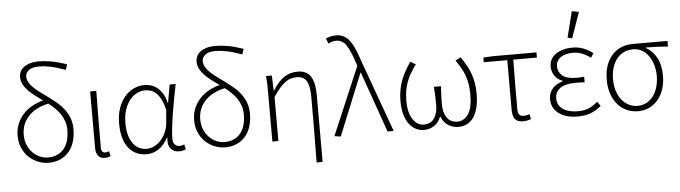

<svg xmlns="http://www.w3.org/2000/svg" viewBox="-53 -988 4959 1400"><g transform="rotate(-5 2426.0 -288.5)"><path d="M267 12Q229 12 191.5 -3Q154 -18 124.5 -45.5Q95 -73 77 -113.5Q59 -154 59 -205Q59 -251 75 -290Q91 -329 118.5 -359.5Q146 -390 184 -411.5Q222 -433 267 -444Q237 -465 209.5 -486Q182 -507 160.5 -529.5Q139 -552 126.5 -576.5Q114 -601 114 -629Q114 -649 122.5 -667.5Q131 -686 149 -700Q167 -714 194.5 -722.5Q222 -731 261 -731Q303 -731 350.5 -722.5Q398 -714 464 -692L451 -652Q382 -677 337.5 -685.5Q293 -694 259 -694Q206 -694 182.5 -674Q159 -654 159 -629Q159 -606 171 -585.5Q183 -565 203 -545.5Q223 -526 250.5 -506Q278 -486 308 -464Q338 -442 367 -418Q396 -394 418.5 -364.5Q441 -335 455 -299Q469 -263 469 -217Q469 -166 455.5 -123.5Q442 -81 416 -51Q390 -21 352.5 -4.5Q315 12 267 12ZM267 -27Q308 -27 337.5 -41.5Q367 -56 386.5 -81.5Q406 -107 415 -141Q424 -175 424 -215Q424 -250 414 -279Q404 -308 387.5 -332.5Q371 -357 349 -378Q327 -399 302 -418Q208 -398 156 -342Q104 -286 104 -207Q104 -166 117.5 -133Q131 -100 154 -76.5Q177 -53 206 -40Q235 -27 267 -27Z M679 12Q614 12 614 -70V-480H659Q656 -270 656 -64Q656 -45 664 -36Q672 -27 685 -27Q696 -27 714 -33L721 3Q713 7 703 9.5Q693 12 679 12Z M984 12Q944 12 911 -3Q878 -18 854 -48Q830 -78 817 -123Q804 -168 804 -228Q804 -291 821 -340Q838 -389 867 -423Q896 -457 934 -474.5Q972 -492 1013 -492Q1037 -492 1061 -484.5Q1085 -477 1106 -460Q1127 -443 1144 -415.5Q1161 -388 1170 -348H1173L1196 -480H1240Q1230 -429 1219.5 -374Q1209 -319 1200.5 -265.5Q1192 -212 1186.5 -164Q1181 -116 1181 -80Q1181 -56 1195 -41.5Q1209 -27 1229 -27Q1238 -27 1247 -29.5Q1256 -32 1264 -35L1272 1Q1264 5 1252 8.5Q1240 12 1223 12Q1185 12 1161.5 -15Q1138 -42 1146 -96H1143Q1084 12 984 12ZM990 -27Q1018 -27 1045.5 -41Q1073 -55 1094.5 -79.5Q1116 -104 1130 -136Q1144 -168 1147 -204L1155 -298Q1143 -348 1126.5 -378.5Q1110 -409 1091 -425.5Q1072 -442 1052 -447.5Q1032 -453 1014 -453Q982 -453 952.5 -438Q923 -423 900.5 -394.5Q878 -366 864 -324Q850 -282 850 -228Q850 -135 887 -81Q924 -27 990 -27Z M1559 12Q1521 12 1483.5 -3Q1446 -18 1416.5 -45.5Q1387 -73 1369 -113.5Q1351 -154 1351 -205Q1351 -251 1367 -290Q1383 -329 1410.5 -359.5Q1438 -390 1476 -411.5Q1514 -433 1559 -444Q1529 -465 1501.5 -486Q1474 -507 1452.5 -529.5Q1431 -552 1418.5 -576.5Q1406 -601 1406 -629Q1406 -649 1414.5 -667.5Q1423 -686 1441 -700Q1459 -714 1486.5 -722.5Q1514 -731 1553 -731Q1595 -731 1642.5 -722.5Q1690 -714 1756 -692L1743 -652Q1674 -677 1629.5 -685.5Q1585 -694 1551 -694Q1498 -694 1474.5 -674Q1451 -654 1451 -629Q1451 -606 1463 -585.5Q1475 -565 1495 -545.5Q1515 -526 1542.5 -506Q1570 -486 1600 -464Q1630 -442 1659 -418Q1688 -394 1710.5 -364.5Q1733 -335 1747 -299Q1761 -263 1761 -217Q1761 -166 1747.5 -123.5Q1734 -81 1708 -51Q1682 -21 1644.5 -4.5Q1607 12 1559 12ZM1559 -27Q1600 -27 1629.5 -41.5Q1659 -56 1678.5 -81.5Q1698 -107 1707 -141Q1716 -175 1716 -215Q1716 -250 1706 -279Q1696 -308 1679.5 -332.5Q1663 -357 1641 -378Q1619 -399 1594 -418Q1500 -398 1448 -342Q1396 -286 1396 -207Q1396 -166 1409.5 -133Q1423 -100 1446 -76.5Q1469 -53 1498 -40Q1527 -27 1559 -27Z M2214 180Q2216 59 2216.5 -63Q2217 -185 2217 -302Q2217 -379 2195.5 -415.5Q2174 -452 2125 -452Q2101 -452 2080 -446Q2059 -440 2039 -425Q2019 -410 1997 -385Q1975 -360 1950 -322V0H1906V-358Q1906 -387 1905.5 -415Q1905 -443 1901 -480H1944L1948 -370H1951Q1992 -436 2035 -464Q2078 -492 2133 -492Q2199 -492 2228.5 -447Q2258 -402 2258 -308V180Z M2406 7 2360 0 2571 -496 2563 -521Q2536 -604 2508 -648Q2480 -692 2433 -692Q2414 -692 2400 -687Q2386 -682 2375 -676L2361 -715Q2375 -721 2393 -726Q2411 -731 2437 -731Q2469 -731 2493.5 -717Q2518 -703 2537.5 -676Q2557 -649 2573 -610Q2589 -571 2606 -520L2794 0H2749L2593 -443H2589Z M3015 12Q2984 12 2956 -2Q2928 -16 2907 -44Q2886 -72 2874 -114.5Q2862 -157 2862 -215Q2862 -258 2869.5 -296Q2877 -334 2890 -367.5Q2903 -401 2920.5 -432Q2938 -463 2959 -492L2997 -470Q2975 -440 2958 -411.5Q2941 -383 2929 -352Q2917 -321 2911 -286Q2905 -251 2905 -208Q2905 -163 2914 -129.5Q2923 -96 2938.5 -73Q2954 -50 2974.5 -38.5Q2995 -27 3018 -27Q3037 -27 3055 -33.5Q3073 -40 3087 -56Q3101 -72 3110 -98.5Q3119 -125 3119 -165Q3119 -193 3118 -225.5Q3117 -258 3114 -295H3166Q3163 -258 3162 -225.5Q3161 -193 3161 -165Q3161 -125 3170 -98.5Q3179 -72 3193.5 -56Q3208 -40 3226.5 -33.5Q3245 -27 3263 -27Q3311 -27 3342.5 -72Q3374 -117 3374 -216Q3374 -257 3368.5 -290.5Q3363 -324 3352.5 -354Q3342 -384 3326 -412Q3310 -440 3288 -472L3327 -492Q3348 -462 3365 -432Q3382 -402 3394.5 -369Q3407 -336 3413.5 -299Q3420 -262 3420 -217Q3420 -158 3408.5 -114.5Q3397 -71 3377 -43Q3357 -15 3328.5 -1.5Q3300 12 3267 12Q3228 12 3194 -9Q3160 -30 3143 -73H3139Q3122 -30 3088.5 -9Q3055 12 3015 12Z M3741 12Q3698 12 3681 -10.5Q3664 -33 3664 -82V-442H3492V-476L3559 -480H3881V-442H3708Q3706 -348 3706 -257.5Q3706 -167 3706 -76Q3706 -27 3747 -27Q3758 -27 3769.5 -29.5Q3781 -32 3791 -35L3799 1Q3789 5 3773.5 8.5Q3758 12 3741 12Z M4140 12Q4053 12 4001.5 -27Q3950 -66 3950 -130Q3950 -157 3958.5 -177.5Q3967 -198 3981.5 -213Q3996 -228 4014.5 -238Q4033 -248 4053 -253V-257Q4015 -271 3995 -301Q3975 -331 3975 -368Q3975 -399 3988.5 -422Q4002 -445 4025.5 -460.5Q4049 -476 4079.5 -484Q4110 -492 4145 -492Q4189 -492 4225.5 -477.5Q4262 -463 4294 -438L4274 -406Q4243 -429 4212 -441.5Q4181 -454 4144 -454Q4119 -454 4096.5 -448.5Q4074 -443 4057.5 -432Q4041 -421 4031 -404Q4021 -387 4021 -364Q4021 -324 4052.5 -297Q4084 -270 4156 -270Q4170 -270 4181.5 -270.5Q4193 -271 4212 -273V-232Q4191 -234 4175 -234Q4159 -234 4142 -234Q4070 -234 4032.5 -207Q3995 -180 3995 -132Q3995 -83 4035 -54.5Q4075 -26 4145 -26Q4187 -26 4220 -38.5Q4253 -51 4291 -83L4313 -50Q4271 -16 4232 -2Q4193 12 4140 12ZM4116 -567 4164 -757 4215 -747 4149 -559Z M4582 12Q4540 12 4502.5 -4Q4465 -20 4436.5 -51.5Q4408 -83 4391 -129Q4374 -175 4374 -235Q4374 -299 4391.5 -345Q4409 -391 4438 -421Q4467 -451 4505 -465.5Q4543 -480 4584 -480H4840V-439Q4798 -442 4759.5 -444Q4721 -446 4679 -446V-442Q4729 -414 4757 -361Q4785 -308 4785 -232Q4785 -173 4769 -128Q4753 -83 4725 -51.5Q4697 -20 4660.5 -4Q4624 12 4582 12ZM4582 -27Q4616 -27 4645 -41.5Q4674 -56 4695 -83Q4716 -110 4728 -148.5Q4740 -187 4740 -234Q4740 -274 4729.5 -311.5Q4719 -349 4699 -378Q4679 -407 4650 -424Q4621 -441 4584 -441Q4550 -441 4520 -428Q4490 -415 4468 -389Q4446 -363 4433 -324.5Q4420 -286 4420 -235Q4420 -188 4432.5 -149.5Q4445 -111 4467 -84Q4489 -57 4518.5 -42Q4548 -27 4582 -27Z"/></g></svg>

Font: CV Source Sans Light
Style: Regular
Weight: 300
Designer: Paul D. Hunt
Foundry: Adobe Systems Incorporated
Version: Version 3.001